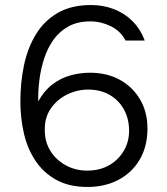

<svg xmlns="http://www.w3.org/2000/svg" viewBox="-20 -735 662 763"><path d="M328 8Q255 8 204 -20Q153 -48 121 -96Q89 -144 75 -205Q61 -266 61 -331Q61 -408 75.5 -476.5Q90 -545 123 -599Q156 -653 210 -684Q264 -715 341 -715Q390 -715 432 -699Q474 -683 506 -651.5Q538 -620 555 -574H479Q459 -612 420 -631Q381 -650 340 -650Q288 -650 252 -630Q216 -610 192.5 -577Q169 -544 155.5 -502.5Q142 -461 136.5 -417Q131 -373 132 -332Q155 -374 187.5 -399Q220 -424 258.5 -435Q297 -446 337 -446Q405 -446 456 -418Q507 -390 536.5 -340Q566 -290 566 -224Q566 -153 535 -100.5Q504 -48 450 -20Q396 8 328 8ZM326 -57Q376 -57 413 -78Q450 -99 471.5 -135Q493 -171 493 -215Q493 -263 472.5 -300Q452 -337 415.5 -358Q379 -379 330 -379Q287 -379 247 -359.5Q207 -340 182 -304Q157 -268 158 -217Q158 -171 180.5 -135Q203 -99 241.5 -78Q280 -57 326 -57Z"/></svg>

Font: Onest Light
Style: Regular
Weight: 300
Designer: Dmitri Voloshin, Andrey Kudryavtsev
Foundry: Dmitri Voloshin, Andrey Kudryavtsev
Version: Version 1.000;gftools[0.9.33]